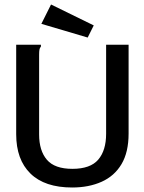

<svg xmlns="http://www.w3.org/2000/svg" viewBox="-20 -822 640 854"><path d="M301 12Q179 12 115.5 -50Q52 -112 52 -225V-623H162V-615Q157 -609 155.5 -601.5Q154 -594 154 -578V-224Q154 -152 188.5 -111.5Q223 -71 302 -71Q382 -71 417 -112Q452 -153 452 -227V-623H552V-228Q552 -145 520.5 -92Q489 -39 432 -13.5Q375 12 301 12ZM370 -655 164 -716 207 -802 397 -709Z"/></svg>

Font: Inconsolata Expanded SemiBold
Style: Regular
Weight: 600
Width: 7
Monospace: yes
Designer: Raph Levien, Cyreal, Brenton Simpson
Foundry: Raph Levien, Cyreal, Google
Version: Version 3.001; ttfautohint (v1.8.2.53-6de2)